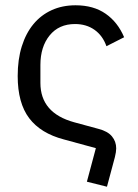

<svg xmlns="http://www.w3.org/2000/svg" viewBox="-20 -548 523 727"><path d="M343 13 222 -20Q134 -43 90.5 -100.5Q47 -158 47 -260Q47 -323 62.5 -372.5Q78 -422 106.5 -456.5Q135 -491 175.5 -509.5Q216 -528 266 -528Q334 -528 380 -496Q426 -464 450 -407L383 -373Q369 -413 338 -435Q307 -457 264 -457Q203 -457 168 -414Q133 -371 133 -302V-234Q133 -120 261 -85L353 -60Q388 -51 404 -31.5Q420 -12 420 14Q420 27 415 47L385 159L309 140Z"/></svg>

Font: Aneliza
Style: Regular
Weight: 400
Designer: Mike Abbink, Paul van der Laan, Pieter van Rosmalen
Foundry: Bold Monday
Version: Version 3.001;September 8, 2019;FontCreator 11.5.0.2425 64-b